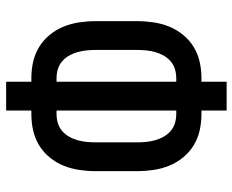

<svg xmlns="http://www.w3.org/2000/svg" viewBox="-88 -688 775 640"><g transform="rotate(90 300.0 -367.5)"><path d="M252 0V-84H240Q212 -84 185.5 -90Q159 -96 136 -110Q113 -124 95.5 -145.5Q78 -167 68 -192Q58 -217 54 -244Q50 -271 50 -298V-437Q50 -464 54 -491Q58 -518 68 -543Q78 -568 95.5 -589.5Q113 -611 136 -625Q159 -639 185.5 -645Q212 -651 240 -651H252V-735H348V-651H360Q388 -651 414.5 -645Q441 -639 464 -625Q487 -611 504.5 -589.5Q522 -568 532 -543Q542 -518 546 -491Q550 -464 550 -437V-298Q550 -271 546 -244Q542 -217 532 -192Q522 -167 504.5 -145.5Q487 -124 464 -110Q441 -96 414.5 -90Q388 -84 360 -84H348V0ZM240 -168H252V-567H240Q224 -567 209.5 -562.5Q195 -558 183.5 -548Q172 -538 164.5 -524.5Q157 -511 153 -496.5Q149 -482 147.5 -467Q146 -452 146 -437V-298Q146 -283 147.5 -268Q149 -253 153 -238.5Q157 -224 164.5 -210.5Q172 -197 183.5 -187Q195 -177 209.5 -172.5Q224 -168 240 -168ZM348 -168H360Q376 -168 390.5 -172.5Q405 -177 416.5 -187Q428 -197 435.5 -210.5Q443 -224 447 -238.5Q451 -253 452.5 -268Q454 -283 454 -298V-437Q454 -452 452.5 -467Q451 -482 447 -496.5Q443 -511 435.5 -524.5Q428 -538 416.5 -548Q405 -558 390.5 -562.5Q376 -567 360 -567H348Z"/></g></svg>

Font: Iosevka SS04 Medium Extended
Style: Regular
Weight: 500
Width: 7
Monospace: yes
Designer: Belleve Invis
Foundry: Belleve Invis
Version: Version 19.0.0; ttfautohint (v1.8.4)